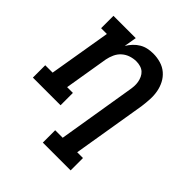

<svg xmlns="http://www.w3.org/2000/svg" viewBox="-209 -672 1011 1011"><g transform="rotate(45 296.5 -166.5)"><path d="M272 205V113H328L398 -313Q401 -329 402 -344.5Q403 -360 400.5 -375Q398 -390 391.5 -404Q385 -418 374.5 -427.5Q364 -437 349 -441.5Q334 -446 318 -446Q297 -446 275.5 -439Q254 -432 237 -417Q220 -402 210.5 -381Q201 -360 197 -339L156 -92H199V0H-7V-92H48L106 -438H63V-530H229L217 -460Q228 -478 242.5 -493.5Q257 -509 275 -519.5Q293 -530 313 -534Q333 -538 352 -538Q381 -538 408 -530Q435 -522 455.5 -504.5Q476 -487 488.5 -463Q501 -439 506 -412Q511 -385 509.5 -356Q508 -327 504 -298L436 113H479V205Z"/></g></svg>

Font: Iosevka Curly Slab SmBdExObl
Style: Regular
Weight: 600
Width: 7
Italic angle: -9°
Monospace: yes
Designer: Belleve Invis
Foundry: Belleve Invis
Version: Version 11.1.0; ttfautohint (v1.8.3)